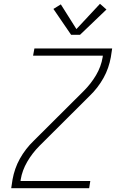

<svg xmlns="http://www.w3.org/2000/svg" viewBox="-20 -990 640 1010"><path d="M39 0 46 -46Q51 -74 60.5 -101.5Q70 -129 84.5 -155Q99 -181 117.5 -205Q136 -229 158 -250L421 -512Q459 -550 485.5 -595Q512 -640 520 -689L521 -697H154L161 -735H570L563 -689Q558 -661 548.5 -633.5Q539 -606 524.5 -580Q510 -554 491.5 -530Q473 -506 451 -485L188 -223Q150 -185 123.5 -139.5Q97 -94 89 -46L88 -38H455L449 0ZM354 -807 261 -943 300 -967 382 -837 506 -970 540 -940 401 -807Z"/></svg>

Font: Iosevka Curly XLtEx
Style: Italic
Weight: 200
Width: 7
Italic angle: -9°
Monospace: yes
Designer: Belleve Invis
Foundry: Belleve Invis
Version: Version 11.1.0; ttfautohint (v1.8.3)